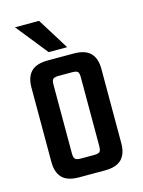

<svg xmlns="http://www.w3.org/2000/svg" viewBox="-102 -712 575 774"><g transform="rotate(-15 185.0 -325.5)"><path d="M241.9 -159.9V-387.4Q241.9 -405.5 236.3 -411Q230.7 -416.5 212.1 -416.5H182.1V-487.9H238.4Q286.8 -487.9 308.7 -465.4Q330.7 -442.8 330.7 -399.5V-159.9ZM241.9 -100.5V-202.1H330.7V-88.5Q330.7 -45.1 308.7 -22.5Q286.8 0 238.4 0H176.6V-71.4H212.1Q230.7 -71.4 236.3 -77.3Q241.9 -83.2 241.9 -100.5ZM127.7 -387.4V-159.1H38.9V-399.5Q38.9 -442.8 60.9 -465.4Q82.8 -487.9 131.2 -487.9H187.5V-416.5H157.5Q139.7 -416.5 133.7 -411Q127.7 -405.5 127.7 -387.4ZM127.7 -208.5V-100.5Q127.7 -83.2 133.7 -77.3Q139.7 -71.4 157.5 -71.4H185.1V0H131.2Q82.8 0 60.9 -22.5Q38.9 -45.1 38.9 -88.5V-208.5ZM138.1 -651.2 220.1 -519.4H142.9L37.6 -651.2Z"/></g></svg>

Font: Teko Variable Light
Style: Regular
Weight: 300
Designer: Manushi Parikh, Jonny Pinhorn
Foundry: Indian Type Foundry
Version: Version 3.000